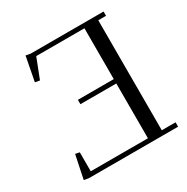

<svg xmlns="http://www.w3.org/2000/svg" viewBox="-162 -845 957 984"><g transform="rotate(-30 317.0 -353.5)"><path d="M58.1 -4.9 86.9 -143.1 111.8 -138.2V-25.9H450.2V-350.1H237.8V-376H450.2V-676.8H165L119.1 -559.1L91.8 -564L119.1 -707L146 -702.1H578.1V-676.8H532.2V-25.9H613.8V0H85Z"/></g></svg>

Font: Dehuti
Style: Book
Weight: 400
Version: Version 1.2